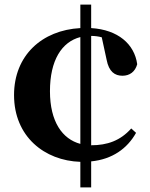

<svg xmlns="http://www.w3.org/2000/svg" viewBox="-20 -762 650 834"><path d="M376 52V-61C468 -70 533 -117 571 -185L550 -204C503 -151 446 -131 376 -131V-606C392 -606 407 -604 422 -600L443 -503C453 -450 479 -433 512 -433C543 -433 567 -450 576 -483C564 -571 492 -633 376 -640V-742H329V-640C162 -631 41 -521 41 -349C41 -169 173 -64 329 -59V52ZM329 -137C251 -158 197 -233 197 -366C197 -500 248 -580 329 -601Z"/></svg>

Font: Noto Serif CJK SC Black
Style: Regular
Weight: 900
Designer: Ryoko NISHIZUKA 西塚涼子 (kana & ideographs); Frank Grießhammer (Latin, Greek & Cyrillic); Wenlong ZHANG 张文龙 (bopomofo); San
Foundry: Adobe
Version: Version 2.001;hotconv 1.1.0;makeotfexe 2.6.0